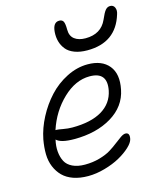

<svg xmlns="http://www.w3.org/2000/svg" viewBox="-124 -896 863 1030"><g transform="rotate(-15 307.5 -380.5)"><path d="M408.2 -607.9Q367.2 -607.9 337.2 -619.4Q307.1 -630.9 291 -650.9Q274.9 -670.9 268.1 -695.1Q261.2 -719.2 263.2 -748Q267.1 -800.8 301.8 -800.8Q317.9 -800.8 324.5 -789.1Q331.1 -777.3 331.1 -743.2Q331.1 -708 353.8 -690.4Q376.5 -672.9 415 -672.9Q501.5 -672.9 533.2 -744.1Q548.8 -780.8 559.8 -793.5Q570.8 -806.2 585.9 -806.2Q604 -806.2 611.1 -790Q618.2 -773.9 610.8 -752.9Q566.9 -607.9 408.2 -607.9ZM237.8 44.9Q191.9 44.9 156.2 32.5Q120.6 20 97.9 -2.7Q75.2 -25.4 62 -57.1Q48.8 -88.9 48.1 -126.7Q47.4 -164.6 55.2 -208Q66.9 -267.6 97.4 -325.7Q127.9 -383.8 170.9 -430.4Q213.9 -477.1 271.2 -506.1Q328.6 -535.2 388.2 -535.2Q467.3 -535.2 505.6 -488.3Q543.9 -441.4 526.9 -357.9Q509.3 -268.1 424.3 -217Q339.4 -166 216.8 -166Q142.1 -166 118.2 -189.9Q109.9 -154.8 112.8 -123.5Q115.7 -92.3 127.9 -69.1Q140.1 -45.9 168 -32.5Q195.8 -19 236.8 -19Q280.3 -19 318.1 -29.8Q356 -40.5 380.9 -55.9Q405.8 -71.3 425.5 -86.9Q445.3 -102.5 461.2 -113.3Q477.1 -124 487.8 -124Q513.2 -124 505.9 -88.9Q501.5 -69.3 476.6 -46.1Q451.7 -22.9 415.3 -2.7Q378.9 17.6 330.8 31.2Q282.7 44.9 237.8 44.9ZM138.2 -238.8Q145 -238.8 171.9 -233.9Q198.7 -229 222.2 -229Q326.2 -229 387.2 -265.4Q448.2 -301.8 461.9 -370.1Q481.4 -470.2 381.8 -470.2Q303.2 -470.2 232.9 -403.1Q162.6 -335.9 130.9 -238.8Z"/></g></svg>

Font: Shantell Sans Irregular
Style: Italic
Weight: 300
Italic angle: -11.31°
Designer: Stephen Nixon, Anya Danilova, Shantell Martin
Foundry: Arrow Type
Version: Version 1.006;[9816181b4]